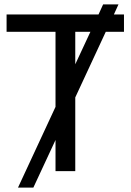

<svg xmlns="http://www.w3.org/2000/svg" viewBox="-20 -780 596 875"><path d="M323 0H233V-142L132 75H62L233 -293V-635H10V-714H429L450 -760H520L499 -714H545V-635H462L323 -336ZM323 -635V-487L392 -635Z"/></svg>

Font: Noto Sans
Style: Regular
Weight: 400
Designer: Monotype Design Team
Foundry: Monotype Imaging Inc.
Version: Version 2.007